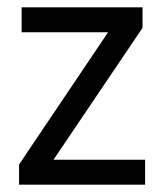

<svg xmlns="http://www.w3.org/2000/svg" viewBox="-20 -505 434 524"><path d="M376 -1H32V-56L275 -417H39V-485H369V-429L126 -69H376Z"/></svg>

Font: Shorif Bongobondhu UNICODE
Style: Bold
Weight: 700
Designer: Shorif Uddin Shishir, Shorif art & Design, e-mail : shorifart@gmail.com, facebook : Shorif2001
Foundry: Lipighor Font Foundry
Version: Designed By Shorif Uddin Shishir | Build By Niladri